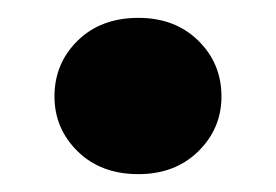

<svg xmlns="http://www.w3.org/2000/svg" viewBox="-20 -427 309 215"><path d="M135 -232Q93 -232 67 -257.5Q41 -283 41 -319Q41 -356 67 -381.5Q93 -407 135 -407Q176 -407 202 -381.5Q228 -356 228 -319Q228 -283 202 -257.5Q176 -232 135 -232Z"/></svg>

Font: Albert Sans ExtraBold
Style: Regular
Weight: 800
Designer: Andreas Rasmussen
Foundry: a.Foundry
Version: Version 1.025